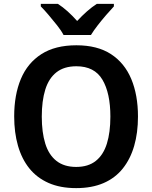

<svg xmlns="http://www.w3.org/2000/svg" viewBox="-20 -958 784 988"><path d="M690 -358Q690 -275 670.5 -207.5Q651 -140 612 -91Q573 -42 513 -16Q453 10 372 10Q290 10 230 -16.5Q170 -43 131 -91.5Q92 -140 72.5 -208Q53 -276 53 -359Q53 -470 87.5 -552Q122 -634 193 -679.5Q264 -725 373 -725Q481 -725 551 -679.5Q621 -634 655.5 -551.5Q690 -469 690 -358ZM195 -358Q195 -277 213 -219Q231 -161 270.5 -130Q310 -99 372 -99Q434 -99 473 -130Q512 -161 530 -219Q548 -277 548 -358Q548 -479 507 -548Q466 -617 373 -617Q310 -617 270.5 -586Q231 -555 213 -497Q195 -439 195 -358ZM566 -925Q549 -907 526.5 -881Q504 -855 483 -828Q462 -801 448 -778H307Q295 -801 273.5 -828Q252 -855 230 -881Q208 -907 190 -925V-938H278Q303 -922 328 -899.5Q353 -877 377 -850Q402 -877 427.5 -899.5Q453 -922 478 -938H566Z"/></svg>

Font: Noto Sans Display SemiBold
Style: Regular
Weight: 600
Designer: Monotype Design Team
Foundry: Monotype Imaging Inc.
Version: Version 2.003